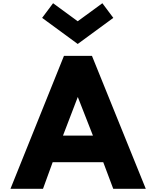

<svg xmlns="http://www.w3.org/2000/svg" viewBox="-20 -1172 970 1192"><path d="M683.5 -1061 615.5 -1152 462.5 -1040 309.5 -1152 241.5 -1061 462.5 -899ZM551 -825H377L45 0H247L307 -165H621L683 0H885ZM557 -330H371L463 -570Z"/></svg>

Font: Sztylet
Style: Bd
Weight: 700
Foundry: Cannot Into Space Fonts, PlusOne Fonts
Version: Version 0.12